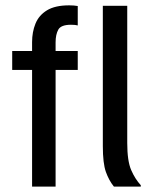

<svg xmlns="http://www.w3.org/2000/svg" viewBox="-20 -688 565 708"><path d="M185 0H98.3V-430H25V-500H98.3V-532.5Q98.3 -570 110.8 -600.8Q123.3 -631.7 153.3 -650Q183.3 -668.3 235 -668.3Q253.3 -668.3 266.7 -665.8V-594.2Q258.3 -596.7 241.7 -596.7Q205 -596.7 195 -578.8Q185 -560.8 185 -531.7V-500H266.7V-430H185ZM499.2 0H400Q381.7 -22.5 370.4 -54.2Q359.2 -85.8 359.2 -149.2V-666.7H449.2V-160.8Q449.2 -94.2 463.8 -60.8Q478.3 -27.5 499.2 -5Z"/></svg>

Font: Familjen Grotesk Variable
Style: Regular
Weight: 400
Designer: Anders Wikstroem, Jonas Baeckman, Matilda Gysing, Kristian Moeller
Foundry: Familjen STHLM AB
Version: Version 2.000